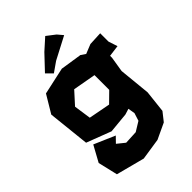

<svg xmlns="http://www.w3.org/2000/svg" viewBox="-254 -796 1071 1071"><g transform="rotate(-45 281.0 -261.0)"><path d="M317.4 -697.3 251 -637.7 168.9 -550.8 204.1 -515.6 262.7 -556.6 395.5 -626 368.2 -658.2ZM495.1 -347.7V-363.3L562.5 -372.1L544.9 -425.8V-491.2L463.9 -487.3L408.2 -464.8L380.9 -483.4L253.9 -502.9L93.8 -467.8L31.2 -363.3L57.6 -115.2L203.1 -59.6L324.2 -71.3L358.4 -82L365.2 -41L350.6 4.9L294.9 39.1L215.8 43L170.9 6.8L203.1 -26.4L79.1 -80.1L27.3 14.6L54.7 130.9L222.7 174.8L350.6 155.3L444.3 111.3L484.4 60.5L499 -71.3L480.5 -257.8ZM221.7 -373 357.4 -348.6V-232.4L298.8 -174.8L170.9 -199.2L156.2 -300.8Z"/></g></svg>

Font: MaokenAssortedSans-Lite
Style: Lite
Weight: 400
Version: Version 1.400